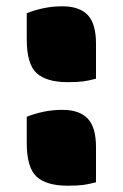

<svg xmlns="http://www.w3.org/2000/svg" viewBox="-20 -572 390 610"><path d="M285 -322Q263 -316 245 -313.5Q227 -311 195 -311Q128 -311 96.5 -339.5Q65 -368 65 -447V-530Q90 -540 118.5 -546Q147 -552 178 -552Q232 -552 258.5 -524.5Q285 -497 285 -433ZM285 7Q263 13 245 15.5Q227 18 195 18Q128 18 96.5 -10.5Q65 -39 65 -118V-201Q90 -211 118.5 -217Q147 -223 178 -223Q232 -223 258.5 -195.5Q285 -168 285 -104Z"/></svg>

Font: Recursive Sn Csl St Blk
Style: Regular
Weight: 900
Version: Version 1.079;hotconv 1.0.112;makeotfexe 2.5.65598; ttfautoh